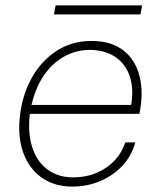

<svg xmlns="http://www.w3.org/2000/svg" viewBox="-20 -678 592 708"><path d="M246 10Q185 10 140.5 -18.5Q96 -47 72.5 -98.5Q49 -150 51 -219Q55 -308 90 -377.5Q125 -447 183.5 -487Q242 -527 317 -527Q390 -527 434.5 -492.5Q479 -458 494.5 -397.5Q510 -337 494 -258H90Q82 -187 99 -134.5Q116 -82 155 -53Q194 -24 249 -24Q319 -24 371 -59.5Q423 -95 442 -153H479Q466 -104 432 -67.5Q398 -31 350 -10.5Q302 10 246 10ZM93 -277 80 -291H478L461 -276Q475 -345 459.5 -393.5Q444 -442 405 -468Q366 -494 311 -494Q262 -494 217.5 -470Q173 -446 140.5 -398Q108 -350 93 -277ZM179 -625 185 -658H504L498 -625Z"/></svg>

Font: Mona Sans ExtraLight
Style: Italic
Weight: 200
Italic angle: -11.6951°
Designer: Deni Anggara
Foundry: GitHub
Version: Version 2.000